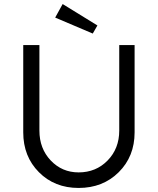

<svg xmlns="http://www.w3.org/2000/svg" viewBox="-20 -924 781 950"><path d="M369 6Q250 6 172.5 -72Q95 -150 95 -269V-701H175V-278Q175 -189 231 -130Q287 -71 369 -71Q455 -71 512.5 -130Q570 -189 570 -278V-701H646V-269Q646 -150 567.5 -72Q489 6 369 6ZM253 -837 290 -904 462 -798 439 -758Z"/></svg>

Font: Easer Grotesk Light
Style: Regular
Weight: 300
Designer: Boardeaser, Bonnie Shaver-Troup, Thomas Jockin
Foundry: Lexend
Version: Version 1.008;Glyphs 3.1.2 (3151)